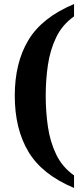

<svg xmlns="http://www.w3.org/2000/svg" viewBox="-20 -791 415 949"><path d="M346 138Q188 72 120.5 -41Q53 -154 53 -318Q53 -481 120.5 -593Q188 -705 346 -771V-710Q288 -669 258 -607Q228 -545 217 -471Q206 -397 206 -318Q206 -238 217 -163.5Q228 -89 258 -27Q288 35 346 76Z"/></svg>

Font: Noto Serif Lao SemiCondensed
Style: Bold
Weight: 700
Width: 4
Designer: Monotype Design Team
Foundry: Monotype Imaging Inc.
Version: Version 2.003; ttfautohint (v1.8.4.7-5d5b)